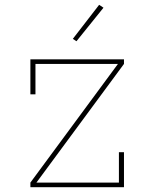

<svg xmlns="http://www.w3.org/2000/svg" viewBox="-20 -776 640 796"><path d="M106 0V-19L469 -511H127V-385H106V-530H494V-511L131 -19H473V-145H494V0ZM297 -605 282 -615 391 -756 409 -744Z"/></svg>

Font: Iosevka Slab Thin Extended
Style: Regular
Weight: 100
Width: 7
Monospace: yes
Designer: Belleve Invis
Foundry: Belleve Invis
Version: Version 11.1.1; ttfautohint (v1.8.3)